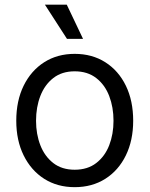

<svg xmlns="http://www.w3.org/2000/svg" viewBox="-20 -774 628 806"><path d="M293.5 11.7Q220.7 11.7 165.5 -23.4Q110.4 -58.6 79.3 -121.6Q48.3 -184.6 48.3 -267.1Q48.3 -351.1 79.3 -414.3Q110.4 -477.5 165.5 -512.7Q220.7 -547.9 293.5 -547.9Q366.7 -547.9 422.1 -512.7Q477.5 -477.5 508.3 -414.3Q539.1 -351.1 539.1 -267.1Q539.1 -184.6 508.3 -121.6Q477.5 -58.6 422.1 -23.4Q366.7 11.7 293.5 11.7ZM293.5 -61.5Q347.7 -61.5 384 -89.6Q420.4 -117.7 438.5 -164.3Q456.5 -210.9 456.5 -267.1Q456.5 -323.7 438.5 -370.8Q420.4 -418 384 -446.3Q347.7 -474.6 293.5 -474.6Q239.7 -474.6 203.6 -446.3Q167.5 -418 149.4 -371.1Q131.3 -324.2 131.3 -267.1Q131.3 -210.9 149.4 -164.3Q167.5 -117.7 203.6 -89.6Q239.7 -61.5 293.5 -61.5ZM261.2 -610.8 168.5 -754.4H260.3L328.6 -610.8Z"/></svg>

Font: V-Inter
Style: Regular-375
Weight: 375
Designer: Rasmus Andersson
Foundry: rsms
Version: Version 4.000;git-4146feb